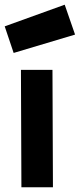

<svg xmlns="http://www.w3.org/2000/svg" viewBox="-24 -796 339 816"><path d="M251 -776 295 -649 34 -571 -4 -684ZM65 -499H199L201 0H67Z"/></svg>

Font: Panefresco 999wt
Style: Regular
Weight: 900
Version: Version 1.001